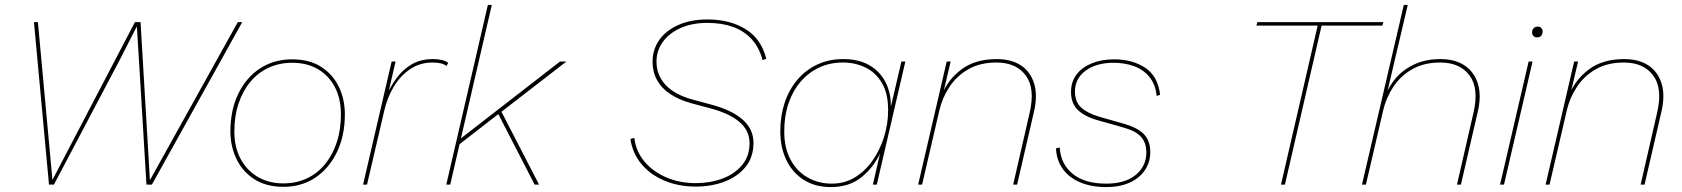

<svg xmlns="http://www.w3.org/2000/svg" viewBox="-20 -750 6835 780"><path d="M179 0 118 -660H134L193 -19L528 -660H551L589 -18L946 -660H964L597 0H575L544 -514L536 -641H535L464 -502L199 0Z M1131 9Q1062 9 1014 -21.5Q966 -52 941 -103.5Q916 -155 916 -216Q916 -302 947.5 -368Q979 -434 1035.5 -471.5Q1092 -509 1167 -509Q1237 -509 1284.5 -478.5Q1332 -448 1356.5 -397.5Q1381 -347 1381 -285Q1381 -200 1349.5 -133.5Q1318 -67 1262 -29Q1206 9 1131 9ZM1131 -5Q1183 -5 1226 -25Q1269 -45 1300 -82.5Q1331 -120 1348 -171.5Q1365 -223 1365 -285Q1365 -349 1340.5 -396Q1316 -443 1271.5 -469Q1227 -495 1167 -495Q1115 -495 1071.5 -475Q1028 -455 997 -417.5Q966 -380 949 -329Q932 -278 932 -216Q932 -153 957 -105.5Q982 -58 1027 -31.5Q1072 -5 1131 -5Z M1455 0 1571 -500H1587L1552 -349L1547 -356Q1566 -399 1592 -434Q1618 -469 1654 -489.5Q1690 -510 1739 -510Q1757 -510 1773.5 -506.5Q1790 -503 1801 -495L1794 -482Q1784 -490 1769 -493Q1754 -496 1737 -496Q1686 -496 1646 -469Q1606 -442 1579.5 -397.5Q1553 -353 1541 -300L1471 0Z M2281 -500 2016 -295 2009 -290 1835 -155 1841 -179 2255 -500ZM1978 -730 1809 0H1793L1962 -730ZM2014 -302 2170 0H2152L2000 -295Z M2807 8Q2736 8 2678.5 -16.5Q2621 -41 2585.5 -84Q2550 -127 2541 -185L2557 -190Q2563 -136 2597.5 -94.5Q2632 -53 2686.5 -29.5Q2741 -6 2807 -6Q2864 -6 2913.5 -24Q2963 -42 2994 -78.5Q3025 -115 3025 -168Q3025 -220 2983.5 -255Q2942 -290 2865 -310L2787 -331Q2737 -345 2702 -368.5Q2667 -392 2649 -425Q2631 -458 2631 -499Q2631 -548 2657.5 -586.5Q2684 -625 2734.5 -648Q2785 -671 2855 -671Q2945 -671 3009 -631.5Q3073 -592 3093 -511L3078 -506Q3064 -558 3033 -591.5Q3002 -625 2957 -641Q2912 -657 2854 -657Q2791 -657 2744.5 -636Q2698 -615 2672.5 -579.5Q2647 -544 2647 -500Q2647 -445 2683.5 -405.5Q2720 -366 2792 -346L2866 -326Q2951 -304 2996 -265Q3041 -226 3041 -170Q3041 -111 3008.5 -71.5Q2976 -32 2923 -12Q2870 8 2807 8Z M3355 10Q3291 10 3245 -19.5Q3199 -49 3174.5 -100Q3150 -151 3150 -217Q3150 -279 3167.5 -332Q3185 -385 3218.5 -425Q3252 -465 3299.5 -487.5Q3347 -510 3406 -510Q3468 -510 3511 -485.5Q3554 -461 3577 -417Q3600 -373 3599 -316L3642 -500H3658L3542 0H3526L3555 -126Q3528 -69 3479 -29.5Q3430 10 3355 10ZM3359 -4Q3412 -4 3454 -30Q3496 -56 3526 -99.5Q3556 -143 3572 -195.5Q3588 -248 3588 -302Q3588 -372 3562 -414.5Q3536 -457 3494.5 -476.5Q3453 -496 3405 -496Q3351 -496 3307.5 -475.5Q3264 -455 3232 -417.5Q3200 -380 3183 -329Q3166 -278 3166 -216Q3166 -149 3191.5 -101.5Q3217 -54 3261 -29Q3305 -4 3359 -4Z M3710 0 3826 -500H3842L3809 -360L3805 -361Q3828 -424 3884.5 -467Q3941 -510 4029 -510Q4089 -510 4128 -484Q4167 -458 4181.5 -409.5Q4196 -361 4180 -294L4112 0H4096L4163 -292Q4186 -391 4147 -443.5Q4108 -496 4028 -496Q3962 -496 3914.5 -469Q3867 -442 3837.5 -397.5Q3808 -353 3796 -301L3726 0Z M4475 10Q4413 10 4367.5 -9.5Q4322 -29 4297 -64.5Q4272 -100 4270 -147L4285 -151Q4289 -84 4337.5 -44Q4386 -4 4474 -4Q4551 -4 4594 -39.5Q4637 -75 4637 -131Q4637 -170 4615.5 -194Q4594 -218 4544 -232L4441 -261Q4387 -276 4359 -303Q4331 -330 4331 -376Q4331 -418 4353.5 -447.5Q4376 -477 4416 -493Q4456 -509 4506 -509Q4580 -509 4632 -475Q4684 -441 4693 -365L4679 -360Q4674 -408 4649 -438Q4624 -468 4586 -481.5Q4548 -495 4504 -495Q4434 -495 4390.5 -463Q4347 -431 4347 -378Q4347 -336 4372.5 -313Q4398 -290 4445 -276L4550 -246Q4604 -230 4628.5 -203.5Q4653 -177 4653 -132Q4653 -91 4631 -58.5Q4609 -26 4569 -8Q4529 10 4475 10Z M5600 -660 5596 -646H5349L5200 0H5184L5333 -646H5084L5088 -660Z M5513 0 5683 -730H5699L5612 -360L5608 -361Q5624 -403 5654 -436.5Q5684 -470 5729 -490Q5774 -510 5832 -510Q5891 -510 5930 -484Q5969 -458 5984 -409.5Q5999 -361 5983 -294L5915 0H5899L5966 -292Q5989 -391 5950 -443.5Q5911 -496 5831 -496Q5765 -496 5717.5 -469Q5670 -442 5640.5 -397.5Q5611 -353 5599 -301L5529 0Z M6224 -598Q6215 -598 6209.5 -604Q6204 -610 6204 -618Q6204 -629 6210.5 -635.5Q6217 -642 6227 -642Q6236 -642 6241.5 -636Q6247 -630 6247 -622Q6247 -611 6241 -604.5Q6235 -598 6224 -598ZM6206 -500 6090 0H6074L6190 -500Z M6259 0 6375 -500H6391L6358 -360L6354 -361Q6377 -424 6433.5 -467Q6490 -510 6578 -510Q6638 -510 6677 -484Q6716 -458 6730.5 -409.5Q6745 -361 6729 -294L6661 0H6645L6712 -292Q6735 -391 6696 -443.5Q6657 -496 6577 -496Q6511 -496 6463.5 -469Q6416 -442 6386.5 -397.5Q6357 -353 6345 -301L6275 0Z"/></svg>

Font: Work Sans Thin
Style: Italic
Weight: 250
Italic angle: -13°
Designer: Wei Huang
Foundry: Wei Huang
Version: Version 2.012